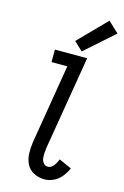

<svg xmlns="http://www.w3.org/2000/svg" viewBox="-145 -1043 722 1114"><g transform="rotate(15 216.0 -485.5)"><path d="M241 8Q269 8 296.5 -5.5Q324 -19 342.5 -42.5Q361 -66 373 -93L297 -127Q292 -114 285 -101Q278 -88 266.5 -78Q255 -68 241 -68Q225 -68 215 -80Q205 -92 203 -107.5Q201 -123 202 -139Q203 -155 205 -171L299 -735H105V-660H200L121 -183Q116 -149 117 -115Q118 -81 132.5 -51.5Q147 -22 177 -7Q207 8 241 8ZM258 -765 432 -919 368 -979 206 -814Z"/></g></svg>

Font: Iosevka Sparkle
Style: Italic
Weight: 400
Italic angle: -9°
Designer: Belleve Invis
Foundry: Belleve Invis
Version: Version 4.5.0; ttfautohint (v1.8.3)